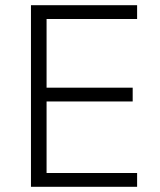

<svg xmlns="http://www.w3.org/2000/svg" viewBox="-20 -718 614 738"><path d="M507 0V-53H159V-328H490V-381H159V-645H507V-698H99V0Z"/></svg>

Font: IBM Plex Thai Looped Light
Style: Regular
Weight: 300
Designer: Mike Abbink, Paul van der Laan, Pieter van Rosmalen, Ben Mitchell, Mark Frömberg
Foundry: Bold Monday
Version: Version 1.0